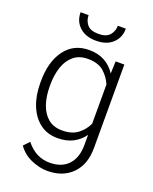

<svg xmlns="http://www.w3.org/2000/svg" viewBox="-169 -821 894 1123"><g transform="rotate(20 277.5 -259.5)"><path d="M53.2 -258.8V-269Q53.2 -392.1 107.4 -465.1Q161.6 -538.1 257.3 -538.1Q314 -538.1 354.7 -515.4Q395.5 -492.7 421.4 -452.1L424.3 -528.3H478.5V-9.3Q478.5 93.8 420.9 152.1Q363.3 210.4 267.1 210.4Q217.8 210.4 166.3 188Q114.7 165.5 82.5 120.1L115.7 84.5Q147.5 124 184.1 142.3Q220.7 160.6 263.2 160.6Q338.4 160.6 379.2 116.2Q419.9 71.8 419.9 -7.3V-69.3Q393.6 -32.2 353 -11.2Q312.5 9.8 256.3 9.8Q193.4 9.8 147.9 -24.4Q102.5 -58.6 77.9 -119.4Q53.2 -180.2 53.2 -258.8ZM111.8 -269V-258.8Q111.8 -197.8 128.4 -148.4Q145 -99.1 179.4 -70.3Q213.9 -41.5 267.1 -41.5Q327.1 -41.5 364 -69.3Q400.9 -97.2 419.9 -139.2V-382.8Q403.3 -423.8 367.9 -455.3Q332.5 -486.8 268.1 -486.8Q214.4 -486.8 179.7 -458Q145 -429.2 128.4 -379.9Q111.8 -330.6 111.8 -269ZM365.2 -728.5H415Q415 -672.9 377.4 -637.7Q339.8 -602.5 274.4 -602.5Q209 -602.5 171.1 -637.7Q133.3 -672.9 133.3 -728.5H183.1Q183.1 -694.8 203.6 -669.9Q224.1 -645 274.4 -645Q323.2 -645 344.2 -670.2Q365.2 -695.3 365.2 -728.5Z"/></g></svg>

Font: Vazirmatn RD FD ExtraLight
Style: Regular
Weight: 200
Designer: Saber Rastikerdar
Foundry: Saber Rastikerdar
Version: Version 33.003